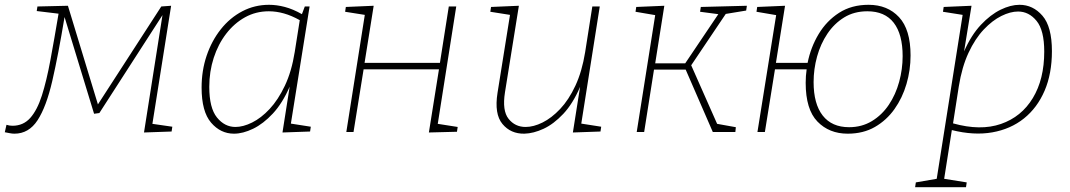

<svg xmlns="http://www.w3.org/2000/svg" viewBox="-54 -550 4459 800"><path d="M-34 1 -27 -30Q-15 -26 -2 -26Q43 -26 72 -58.5Q101 -91 120.5 -152Q140 -213 156 -299.5Q172 -386 190 -493L99 -504L102 -523L229 -526L354 -115L618 -523L659 -526L581 -34L664 -22L661 -2L546 2L623 -487L360 -79L338 -76L215 -479Q189 -322 164 -213.5Q139 -105 102.5 -49Q66 7 6 7Q-3 7 -13 5Q-23 3 -34 1Z M921 7Q865 7 825.5 -39Q786 -85 786 -185Q786 -256 807 -318Q828 -380 866 -428Q904 -476 955.5 -503Q1007 -530 1067 -530Q1099 -530 1133 -521Q1167 -512 1204 -491L1216 -523H1236L1158 -35L1241 -22L1238 -2L1123 2L1153 -189Q1123 -120 1083 -77Q1043 -34 1000.5 -13.5Q958 7 921 7ZM927 -21Q959 -21 996.5 -39.5Q1034 -58 1069.5 -96Q1105 -134 1133 -193Q1161 -252 1174 -333L1195 -466Q1161 -485 1129 -494Q1097 -503 1066 -503Q1012 -503 967 -478Q922 -453 888.5 -409.5Q855 -366 836.5 -309Q818 -252 818 -188Q818 -100 850 -60.5Q882 -21 927 -21Z M1389 0 1466 -488 1384 -501 1387 -521 1503 -526 1465 -288H1779L1816 -523H1847L1770 -34L1853 -21L1850 -1L1733 2L1775 -261H1461L1419 0Z M2131 7Q2074 8 2039.5 -33.5Q2005 -75 2019 -163L2071 -488L1989 -501L1992 -521L2108 -526L2050 -165Q2038 -89 2065 -55Q2092 -21 2136 -21Q2169 -21 2206.5 -39.5Q2244 -58 2280 -96Q2316 -134 2343.5 -193Q2371 -252 2384 -332L2414 -523H2445L2368 -35L2451 -22L2448 -2L2333 2L2363 -188Q2333 -118 2293 -75.5Q2253 -33 2211 -13.5Q2169 6 2131 7Z M2599 0 2676 -487 2594 -501 2597 -521 2714 -526 2676 -286H2801L2939 -491L2863 -501L2866 -521L3058 -526L3055 -506L2970 -492L2826 -278L2934 -34L3012 -20L3010 0H2916L2803 -260H2671L2630 0Z M3102 0 3180 -487 3098 -501 3101 -521 3217 -526 3179 -288H3311Q3324 -353 3357 -408Q3390 -463 3442 -496.5Q3494 -530 3565 -530Q3644 -530 3692 -478.5Q3740 -427 3740 -319Q3740 -258 3723 -200Q3706 -142 3673 -95.5Q3640 -49 3591.5 -21Q3543 7 3478 7Q3401 7 3352 -43.5Q3303 -94 3303 -205Q3303 -234 3307 -261H3175L3133 0ZM3560 -503Q3505 -503 3463.5 -477.5Q3422 -452 3393.5 -409.5Q3365 -367 3350.5 -314.5Q3336 -262 3336 -208Q3336 -117 3374 -68.5Q3412 -20 3484 -20Q3537 -20 3579 -45.5Q3621 -71 3649.5 -113.5Q3678 -156 3692.5 -209Q3707 -262 3707 -316Q3707 -407 3670 -455Q3633 -503 3560 -503Z M3759 230 3762 210 3849 195 3957 -488 3875 -501 3878 -521 3994 -526 3963 -336Q3993 -404 4033 -446.5Q4073 -489 4115 -509.5Q4157 -530 4194 -530Q4250 -530 4289.5 -484.5Q4329 -439 4329 -337Q4329 -243 4298.5 -172Q4268 -101 4212.5 -56.5Q4157 -12 4080.5 1.5Q4004 15 3912 -8L3880 195L3974 210L3971 230ZM3941 -190 3917 -36Q4031 -4 4116.5 -33.5Q4202 -63 4249.5 -141.5Q4297 -220 4297 -335Q4297 -424 4265 -463Q4233 -502 4188 -502Q4156 -502 4118.5 -483.5Q4081 -465 4045 -427Q4009 -389 3981.5 -330Q3954 -271 3941 -190Z"/></svg>

Font: Bitter ExtraLight
Style: Italic
Weight: 200
Italic angle: -9°
Designer: Sol Matas, and Bitter project Authors
Foundry: Sol Matas
Version: Version 2.001